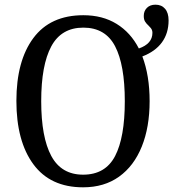

<svg xmlns="http://www.w3.org/2000/svg" viewBox="-20 -790 744 820"><path d="M50 -359Q50 -530 122.5 -627.5Q195 -725 336 -725Q418 -725 478 -688Q538 -651 573 -583Q631 -603 631 -650Q631 -658 628 -664Q625 -670 620.5 -674Q616 -678 615 -680Q605 -689 599.5 -698Q594 -707 594 -722Q594 -743 607.5 -756.5Q621 -770 644 -770Q670 -770 685 -752.5Q700 -735 700 -703Q700 -648 671.5 -609Q643 -570 588 -549Q619 -467 619 -358Q619 -247 585.5 -164Q552 -81 488.5 -35.5Q425 10 335 10Q195 10 122.5 -88.5Q50 -187 50 -359ZM513 -358Q513 -513 471.5 -592.5Q430 -672 336 -672Q242 -672 199 -592Q156 -512 156 -358Q156 -204 199 -124Q242 -44 335 -44Q430 -44 471.5 -123.5Q513 -203 513 -358Z"/></svg>

Font: Noto Serif Narrow
Style: Regular
Weight: 400
Width: 4
Designer: Monotype Design Team
Foundry: Monotype Imaging Inc.
Version: Version 1.001